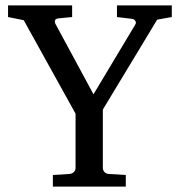

<svg xmlns="http://www.w3.org/2000/svg" viewBox="-20 -691 666 711"><path d="M562 -618.2 360.8 -285.2V-68.8Q360.8 -61.5 366.2 -54.7Q371.6 -47.9 381.8 -46.9L445.8 -43V0H175.8V-43L237.8 -46.9Q248.5 -47.9 254.2 -54.7Q259.8 -61.5 259.8 -68.8V-270L67.9 -616.2L9.8 -627.9V-670.9H247.1V-627.9L196.8 -623Q185.1 -621.6 183.6 -615.2Q182.1 -608.9 185.1 -603L326.2 -341.8L481 -600.1Q485.4 -607.4 481 -613.8Q476.6 -620.1 469.2 -621.1L413.1 -627.9V-670.9H616.2V-627.9Z"/></svg>

Font: BabelStone Ogham Pictish
Style: Regular
Weight: 400
Designer: Andrew West
Foundry: BabelStone
Version: Version 1.02 March 14, 2022